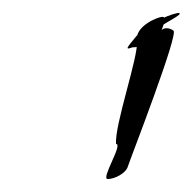

<svg xmlns="http://www.w3.org/2000/svg" viewBox="-20 -358 297 296"><path d="M184 -285C200 -285 214 -295 219 -310C226 -320 269 -338 254 -338C234 -334 203 -317 190 -302C177 -286 171 -280 184 -285ZM191 -294C194 -272 156 -164 159 -136C170 -136 135 -82 146 -82C157 -82 174 -91 177 -101C180 -111 258 -311 247 -311C239 -317 230 -314 229 -311C235 -327 236 -332 230 -332C224 -332 187 -318 191 -294Z"/></svg>

Font: Zinc
Style: Obl
Weight: 400
Version: Version 1